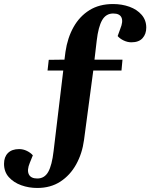

<svg xmlns="http://www.w3.org/2000/svg" viewBox="-75 -740 760 953"><path d="M110 146Q146 146 164.5 113Q183 80 191 10L239 -390H161L167 -443L245 -444L250 -483Q260 -552 290 -605.5Q320 -659 369 -689.5Q418 -720 486 -720Q530 -720 567.5 -706.5Q605 -693 628 -666.5Q651 -640 651 -603Q651 -571 632.5 -550.5Q614 -530 577 -530Q558 -530 539 -539Q520 -548 509 -561L522 -597Q537 -633 528 -653Q519 -673 487 -673Q451 -673 432 -640Q413 -607 405 -538L394 -444H533L528 -390H388L342 -45Q333 22 303 76Q273 130 224.5 161.5Q176 193 110 193Q68 193 30.5 179.5Q-7 166 -31 139.5Q-55 113 -55 73Q-55 39 -35.5 19.5Q-16 0 20 0Q40 0 58.5 9Q77 18 88 31L73 68Q58 104 68 125Q78 146 110 146Z"/></svg>

Font: Literata 36pt
Style: Bold Italic
Weight: 700
Italic angle: -2°
Designer: Latin by Veronika Burian and Jose Scaglione. Greek by Irene Vlachou. Cyrillic by Vera Evstafieva
Foundry: TypeTogether
Version: Version 3.002